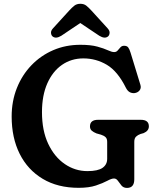

<svg xmlns="http://www.w3.org/2000/svg" viewBox="-20 -948 814 988"><path d="M671 -25.5Q671 19 633.5 19Q615.5 19 605.2 6.8Q595 -5.5 586.8 -17.5Q578.5 -29.5 566.5 -29.5Q554 -29.5 531.8 -17.5Q509.5 -5.5 473.8 6.5Q438 18.5 385 18.5Q277 18.5 199.8 -27.8Q122.5 -74 81.2 -156.5Q40 -239 40 -348.5Q40 -427.5 66.8 -494.8Q93.5 -562 141.5 -612Q189.5 -662 253.8 -689.8Q318 -717.5 393.5 -717.5Q447 -717.5 480.8 -708.2Q514.5 -699 534.8 -689.5Q555 -680 567.5 -680Q578.5 -680 585.5 -688.2Q592.5 -696.5 599.8 -704.5Q607 -712.5 618.5 -712.5Q633 -712.5 639.5 -704.2Q646 -696 652 -676.5L702.5 -511.5Q707.5 -495 698.5 -483.2Q689.5 -471.5 673 -469Q659.5 -467.5 648 -473.5Q636.5 -479.5 628 -496Q585.5 -581.5 529.8 -614.5Q474 -647.5 409 -647.5Q347 -647.5 299 -614.2Q251 -581 223.5 -519Q196 -457 196 -371Q196 -276 228 -208.2Q260 -140.5 313.2 -104Q366.5 -67.5 430 -67.5Q483.5 -67.5 507.5 -84.2Q531.5 -101 531.5 -130.5V-218Q531.5 -234.5 523.2 -242.2Q515 -250 499.5 -255L476.5 -261.5Q461.5 -267.5 452.2 -275.5Q443 -283.5 443 -297.5Q443 -331.5 484.5 -331.5H704.5Q746 -331.5 746 -298Q746 -274.5 719 -263L703 -258.5Q689 -253.5 680 -244.8Q671 -236 671 -218ZM295.5 -764Q267 -746.5 250 -761Q243.5 -767 242.5 -778.5Q241.5 -790 253 -802.5L335.5 -893Q350 -909 362.5 -918.8Q375 -928.5 393.5 -928.5Q412 -928.5 424.2 -918.8Q436.5 -909 451 -893L533.5 -802.5Q545 -790 544 -778.5Q543 -767 536.5 -761Q519.5 -746.5 491 -764L393 -829.5Z"/></svg>

Font: Fraunces 9pt SuperSoft SemiBold
Style: Regular
Weight: 600
Version: Version 1.000;[0bf87f6ff]